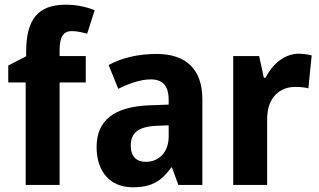

<svg xmlns="http://www.w3.org/2000/svg" viewBox="-20 -785 1354 815"><path d="M344 -435V-547H233V-571C233 -629 249 -653 285 -653C308 -653 331 -647 350 -642L382 -742C341 -757 305 -765 259 -765C142 -765 91 -704 91 -564V-546L15 -507V-435H89V0H233V-435Z M645 -556C565 -556 496 -539 441 -509L482 -408C531 -432 578 -448 620 -448C669 -448 696 -423 696 -360V-341L613 -338C466 -332 390 -275 390 -161C390 -55 449 10 543 10C624 10 665 -16 707 -74H710L737 0H839V-363C839 -491 770 -556 645 -556ZM646 -251 696 -253V-206C696 -138 654 -98 599 -98C560 -98 535 -120 535 -167C535 -219 565 -248 646 -251Z M1248 -557C1186 -557 1135 -510 1107 -455H1100L1080 -547H970V0H1114V-278C1113 -374 1171 -416 1232 -416C1257 -416 1275 -414 1289 -410L1303 -550C1287 -554 1266 -557 1248 -557Z"/></svg>

Font: Noto Sans Georgian SemiCondensed Bold
Style: Regular
Weight: 700
Width: 4
Designer: Monotype Design Team, Akaki Razmadze
Foundry: Google LLC
Version: Version 2.005